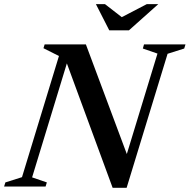

<svg xmlns="http://www.w3.org/2000/svg" viewBox="-44 -886 902 912"><path d="M570.5 -122 540 -94 704 -631.5 634.5 -655.5 640 -675H837L831 -655.5L752 -630.5L557.5 6H491L262 -616.5L284 -619L108.5 -43.5L178.5 -19.5L172.5 0H-24.5L-18.5 -19.5L60.5 -44.5L236 -620L162.5 -657L168 -675H364ZM708 -866.5 568.5 -742H475L411.5 -866.5H454.5L543.5 -797.5H521L653.5 -866.5Z"/></svg>

Font: Newsreader 24pt SemiBold
Style: Italic
Weight: 600
Italic angle: -17°
Designer: Hugues Gentile
Foundry: Production Type
Version: Version 1.003